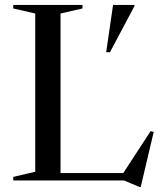

<svg xmlns="http://www.w3.org/2000/svg" viewBox="-20 -735 659 782"><path d="M553 27H549L485 0H34V-14.5L123.5 -35.5V-680L34 -700.5V-715H316V-700.5L226.5 -680V-30H482L593.5 -201L606 -197.5ZM412.5 -522.5 440.5 -715H527.5V-710L428 -522.5Z"/></svg>

Font: Newsreader 72pt
Style: Regular
Weight: 400
Designer: Hugues Gentile
Foundry: Production Type
Version: Version 1.003; ttfautohint (v1.8.3)